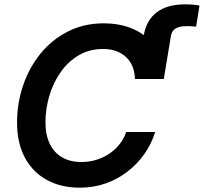

<svg xmlns="http://www.w3.org/2000/svg" viewBox="-20 -844 928 874"><path d="M601.6 -484.4 633.8 -679.7Q645.5 -752 693.6 -788.1Q741.7 -824.2 821.8 -824.2Q842.3 -824.2 859.4 -822.8Q876.5 -821.3 888.2 -818.4L872.6 -722.7Q863.3 -723.6 852.1 -724.4Q840.8 -725.1 832 -725.1Q795.9 -725.1 778.6 -713.9Q761.2 -702.6 757.8 -679.2L725.6 -484.4ZM343.3 10.3Q257.3 10.3 192.9 -25.1Q128.4 -60.5 93 -127Q57.6 -193.4 57.6 -286.1Q57.6 -374 85.2 -455.3Q112.8 -536.6 164.6 -600.1Q216.3 -663.6 289.3 -700.7Q362.3 -737.8 452.6 -737.8Q513.7 -737.8 564 -720.7Q614.3 -703.6 650.9 -670.9Q687.5 -638.2 707 -591.3Q726.6 -544.4 725.6 -484.4H594.2Q593.3 -516.6 582.8 -542Q572.3 -567.4 553 -585Q533.7 -602.5 507.6 -611.8Q481.4 -621.1 449.7 -621.1Q386.7 -621.1 337.9 -592Q289.1 -563 255.4 -514.6Q221.7 -466.3 204.3 -407.2Q187 -348.1 187 -288.1Q187 -229 207 -188.5Q227.1 -147.9 263.7 -127.2Q300.3 -106.4 350.1 -106.4Q384.3 -106.4 416 -115.7Q447.8 -125 474.9 -142.6Q502 -160.2 522.5 -185.3Q543 -210.4 554.7 -243.2H686.5Q669.9 -189.9 637.7 -143.8Q605.5 -97.7 560.5 -63Q515.6 -28.3 460.7 -9Q405.8 10.3 343.3 10.3Z"/></svg>

Font: Inter 17pt SemiBold
Style: Italic
Weight: 600
Italic angle: -9.3988°
Version: Version 4.001;git-66647c0bb